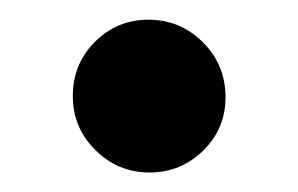

<svg xmlns="http://www.w3.org/2000/svg" viewBox="-20 -155 306 197"><path d="M132.3 -134.8Q165 -134.8 188.2 -111.6Q211.4 -88.4 211.4 -55.2Q211.4 -22.9 188.5 -0.5Q165.5 22 133.3 22Q101.1 22 77.9 -1Q54.7 -23.9 54.7 -56.6Q54.7 -89.4 77.4 -112.1Q100.1 -134.8 132.3 -134.8Z"/></svg>

Font: Elstob
Style: Bold
Weight: 700
Designer: Peter S. Baker
Version: Version 1.015